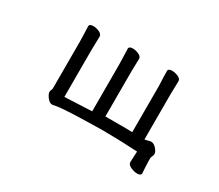

<svg xmlns="http://www.w3.org/2000/svg" viewBox="-109 -720 1217 1068"><g transform="rotate(30 500.0 -185.5)"><path d="M769 -474Q791 -465 791 -449L789 -367V-74Q798 -75 808 -78Q818 -81 827 -82H829Q846 -82 862 -63.5Q878 -45 878 -31Q878 -22 873.5 -14.5Q869 -7 869 1V19Q869 40 870.5 57.5Q872 75 873 94V95Q873 111 848 111Q830 111 807 101Q784 91 784 74V73Q787 23 787 5Q657 -2 563 -2L498 -1Q471 -1 405 1.5Q339 4 304 7Q269 10 251 15H246Q235 15 224 5Q213 -5 206 -18Q199 -31 199 -39Q199 -47 202.5 -52.5Q206 -58 206 -68V-363Q206 -390 204.5 -421Q203 -452 203 -462Q203 -478 228 -478Q246 -478 265 -470Q287 -461 287 -444L285 -360V-56Q296 -56 359 -59.5Q422 -63 459 -64V-362Q459 -390 457.5 -421.5Q456 -453 456 -464Q456 -480 481 -480Q498 -480 517 -472Q539 -463 539 -447L537 -365V-76H668Q688 -76 710 -75V-367Q710 -377 709 -396Q707 -434 707 -466Q707 -482 732 -482Q750 -482 769 -474Z"/></g></svg>

Font: Moon Stars Kai
Style: Bold
Weight: 700
Designer: GuiWonder
Version: Version 1.101